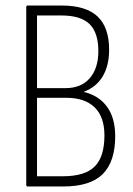

<svg xmlns="http://www.w3.org/2000/svg" viewBox="-20 -675 482 695"><path d="M80 0Q75 0 75 -6V-649Q75 -655 80 -655H203Q291 -655 333 -615.5Q375 -576 375 -495Q375 -438 352 -399Q329 -360 284 -343V-342Q338 -329 367.5 -288.5Q397 -248 397 -182Q397 -90 352 -45Q307 0 209 0ZM114 -37H208Q287 -37 322.5 -72Q358 -107 358 -185Q358 -252 322.5 -286.5Q287 -321 220 -321H114ZM114 -356H217Q274 -356 305 -392Q336 -428 336 -490Q336 -557 304 -588Q272 -619 202 -619H114Z"/></svg>

Font: Sofia Sans Condensed ExtraLight
Style: Regular
Weight: 250
Version: Version 4.100